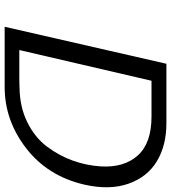

<svg xmlns="http://www.w3.org/2000/svg" viewBox="25 -760 735 825"><g transform="rotate(90 392.5 -347.5)"><path d="M95 0 254 -695H510Q605 -695 673 -654Q741 -613 769.5 -531.5Q798 -450 773 -341Q736 -184 616.5 -92Q497 0 354 0ZM195 -63H313Q342 -63 357 -64Q440 -65 505.5 -97.5Q571 -130 610 -182Q649 -234 670 -292.5Q691 -351 695 -413Q701 -513 648 -572Q595 -631 481 -631H327Z"/></g></svg>

Font: Coval
Style: Light Italic
Weight: 300
Foundry: Context Ltd
Version: Version 001.000